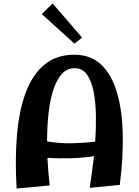

<svg xmlns="http://www.w3.org/2000/svg" viewBox="-20 -1082 801 1109"><path d="M498 3Q502 -25 509 -73Q516 -121 523 -180Q461 -170 393 -168Q325 -166 254 -170Q256 -127 259.5 -86.5Q263 -46 267 -11L76 7Q66 -161 78 -302.5Q90 -444 129 -548Q168 -652 237 -709Q306 -766 410 -766Q504 -766 564.5 -708.5Q625 -651 655.5 -548Q686 -445 689 -308.5Q692 -172 672 -14ZM411 -688Q365 -688 334.5 -652Q304 -616 285.5 -555.5Q267 -495 259.5 -419.5Q252 -344 252 -265Q325 -253 396 -254.5Q467 -256 530 -264Q535 -338 534 -413Q533 -488 521 -550.5Q509 -613 483 -650.5Q457 -688 411 -688ZM410 -830 221 -1001 284 -1062 454 -865Z"/></svg>

Font: Marhey SemiBold
Style: Regular
Weight: 600
Designer: Nur Syamsi & Bustanul Arifin
Foundry: Namelatype
Version: Version 1.000; ttfautohint (v1.8.4.7-5d5b)